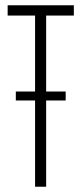

<svg xmlns="http://www.w3.org/2000/svg" viewBox="-20 -708 308 728"><path d="M260 -649H155V-361H229V-327H155V0H113V-327H40V-361H113V-649H9V-688H260Z"/></svg>

Font: Saira Ultra Condensed ExLight
Style: Regular
Weight: 200
Width: 1
Designer: Hector Gatti with collaboration of the Omnibus-Type team
Foundry: Omnibus-Type
Version: Version 1.001; ttfautohint (v1.8)